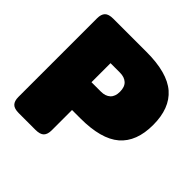

<svg xmlns="http://www.w3.org/2000/svg" viewBox="-178 -828 977 977"><g transform="rotate(45 310.5 -340.0)"><path d="M35 -57V-623Q35 -652 48.5 -666Q62 -680 95 -680H334Q484 -680 552.5 -620.5Q621 -561 621 -441Q621 -321 552.5 -262Q484 -203 335 -203H275V-57Q275 -28 261.5 -14Q248 0 214 0H95Q62 0 48.5 -14Q35 -28 35 -57ZM313 -373Q345 -373 363.5 -390Q382 -407 382 -441Q382 -476 363.5 -493Q345 -510 313 -510H245V-373Z"/></g></svg>

Font: Mitr
Style: Bold
Weight: 700
Designer: Thanarat Vachiruckul
Foundry: Cadson Demak
Version: Version 1.002